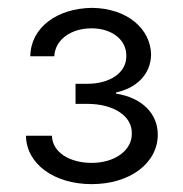

<svg xmlns="http://www.w3.org/2000/svg" viewBox="-20 -826 465 488"><path d="M213 -358C310 -358 381 -411 381 -484C381 -538 340 -578 275 -588V-591C326 -602 363 -636 364 -687C363 -753 303 -805 214 -806C125 -805 58 -756 57 -683H118C120 -725 160 -754 213 -754C265 -754 302 -724 301 -684C302 -641 259 -613 202 -613H172V-562H202C269 -562 316 -531 315 -487C316 -444 272 -412 213 -412C157 -412 113 -439 112 -481H46C47 -409 118 -358 213 -358Z"/></svg>

Font: Wafeq
Style: Regular
Weight: 400
Designer: Rasmus Andersson & Azza Alameddine
Foundry: Google & TypeTogether
Version: Version 3.000;FEAKit 1.0